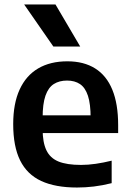

<svg xmlns="http://www.w3.org/2000/svg" viewBox="-20 -828 580 858"><path d="M324 10Q227.5 10 164.2 -19.2Q101 -48.5 70 -111Q39 -173.5 39 -273Q39 -365.5 67.8 -428Q96.5 -490.5 150.5 -522.2Q204.5 -554 281 -554Q354.5 -554 405.2 -522.2Q456 -490.5 482 -427Q508 -363.5 508 -269V-233.5H113V-312.5H408L385 -301.5Q385 -363.5 373 -400Q361 -436.5 337.5 -452.2Q314 -468 279.5 -468Q245 -468 220.5 -452.5Q196 -437 183.2 -400.5Q170.5 -364 170.5 -302V-251Q170.5 -192 187.2 -156.8Q204 -121.5 241.5 -106.2Q279 -91 342 -91Q373.5 -91 408 -96Q442.5 -101 479 -110V-9.5Q437 1 399.2 5.5Q361.5 10 324 10ZM218.5 -620 88 -808H228L338.5 -620Z"/></svg>

Font: Encode Sans Condensed Thin SemiBold
Style: Regular
Weight: 600
Version: Version 3.002